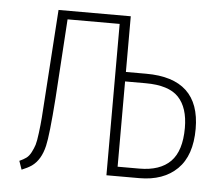

<svg xmlns="http://www.w3.org/2000/svg" viewBox="-43 -568 718 622"><g transform="rotate(5 315.5 -257.0)"><path d="M423.8 -338.9Q599.1 -338.9 599.1 -174.8Q599.1 -87.9 554.2 -43.9Q509.3 0 431.2 0H324.2V-492.2H154.8L138.2 -233.9Q129.4 -112.8 121.1 -78.1Q110.4 -31.7 81.1 -10.7Q68.4 -2 48.8 5.9L39.1 -22Q52.2 -27.8 61 -34.2Q69.8 -40.5 76.7 -53.7Q83.5 -66.9 87.2 -78.6Q90.8 -90.3 94.2 -117.7Q97.7 -145 99.4 -167.5Q101.1 -189.9 104 -235.8L123 -520H357.9V-338.9ZM428.2 -30.8Q495.6 -30.8 529.8 -65.4Q564 -100.1 564 -174.8Q564 -240.7 532 -274.4Q500 -308.1 424.8 -308.1H357.9V-30.8Z"/></g></svg>

Font: Fira Sans Compressed UltraLight
Style: Regular
Weight: 200
Width: 1
Designer: Carrois Corporate & Edenspiekermann AG
Foundry: Carrois Corporate GbR & Edenspiekermann AG
Version: Version 4.203;PS 004.203;hotconv 1.0.88;makeotf.lib2.5.64775